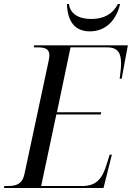

<svg xmlns="http://www.w3.org/2000/svg" viewBox="-42 -941 660 961"><path d="M408 -784C491 -784 542 -845 559 -921H548C523 -872 480 -846 415 -846C350 -846 309 -873 303 -921H293C296 -834 332 -784 408 -784ZM-22 0H476L518 -167H507L492 -119C471 -51 444 -10 370 -10H164L240 -368H462L465 -379H243L311 -704H493C555 -704 564 -668 564 -619C564 -600 559 -564 557 -547H567L598 -714H129L127 -704H145C180 -704 205 -698 205 -665C205 -658 204 -649 202 -639L80 -68C69 -18 37 -10 -4 -10H-20Z"/></svg>

Font: Noto Serif Display SemiCondensed
Style: Italic
Weight: 400
Width: 4
Italic angle: -12°
Designer: Monotype Design Team
Foundry: Monotype Imaging Inc.
Version: Version 2.009